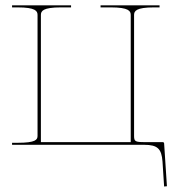

<svg xmlns="http://www.w3.org/2000/svg" viewBox="-20 -540 660 716"><path d="M25 0H132.5H422.5H467.5H517.5C568 0 582.5 15 586 62.5L592 155.5L602.5 154.5L592 -5.5C592 -9 588.5 -10 587 -10H540H520C484 -10 480 -12.5 480 -33.5V-484C480 -498.5 486.5 -512.5 555 -512.5H575V-520H355V-512.5H392.5C461 -512.5 467.5 -498.5 467.5 -484V-10H420H132.5V-484C132.5 -498.5 139 -512.5 207.5 -512.5H245V-520H25V-512.5H45C113.5 -512.5 120 -498.5 120 -484V-33.5C120 -19 113.5 -7.5 45 -7.5H25Z"/></svg>

Font: Znikomit
Style: Regular
Weight: 100
Designer: gluk
Foundry: gluk
Version: Version 0.55